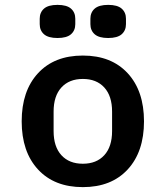

<svg xmlns="http://www.w3.org/2000/svg" viewBox="-20 -756 680 788"><path d="M69 -258Q69 -383 136 -455.5Q203 -528 320 -528Q437 -528 504 -455.5Q571 -383 571 -258Q571 -133 504 -60.5Q437 12 320 12Q203 12 136 -60.5Q69 -133 69 -258ZM320 -84Q376 -84 408 -119Q440 -154 440 -218V-298Q440 -362 408 -397Q376 -432 320 -432Q264 -432 232 -397Q200 -362 200 -298V-218Q200 -154 232 -119Q264 -84 320 -84ZM143 -657V-679Q143 -705 160.5 -720.5Q178 -736 216 -736Q254 -736 271.5 -720.5Q289 -705 289 -679V-657Q289 -631 271.5 -615.5Q254 -600 216 -600Q178 -600 160.5 -615.5Q143 -631 143 -657ZM351 -679Q351 -705 368.5 -720.5Q386 -736 424 -736Q462 -736 479.5 -720.5Q497 -705 497 -679V-657Q497 -631 479.5 -615.5Q462 -600 424 -600Q386 -600 368.5 -615.5Q351 -631 351 -657Z"/></svg>

Font: Writer SemiBold
Style: Regular
Weight: 600
Monospace: yes
Designer: Mike Abbink, Paul van der Laan, Pieter van Rosmalen
Foundry: Bold Monday
Version: Version 2.001 2020